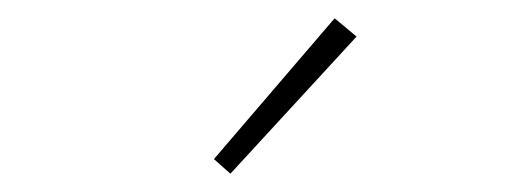

<svg xmlns="http://www.w3.org/2000/svg" viewBox="-20 -764 572 210"><path d="M232 -574 214 -590 346 -744 370 -724Z"/></svg>

Font: TypoPRO Source Sans Pro
Style: Regular
Weight: 200
Designer: Paul D. Hunt
Foundry: Adobe Systems Incorporated
Version: Version 2.020;PS 2.000;hotconv 1.0.86;makeotf.lib2.5.63406